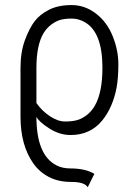

<svg xmlns="http://www.w3.org/2000/svg" viewBox="-20 -541 536 777"><path d="M335 216.8Q322.3 195.3 269.3 195.3Q216.3 195.3 178 175.3Q139.6 155.3 114.7 120.1Q63 46.4 63 -68.4V-266.6Q63 -330.6 81.1 -379.2Q99.1 -427.7 120.4 -455.3Q141.6 -482.9 178.7 -501.7Q215.8 -520.5 269.8 -520.5Q323.7 -520.5 368.7 -485.8Q413.6 -451.2 436.3 -394Q459 -336.9 459 -281.7Q459 -226.6 452.1 -188.2Q445.3 -149.9 430.2 -114.5Q415 -79.1 393.1 -52.7Q345.2 5.4 265.6 5.4Q220.7 5.4 178.7 -21.7Q136.7 -48.8 127.4 -68.4Q127.4 86.4 208 127.9Q232.4 140.6 264.2 140.6Q326.2 140.6 361.8 162.6ZM127.4 -124Q149.9 -91.8 182.1 -70.6Q214.4 -49.3 243.4 -49.3Q272.5 -49.3 292.2 -54.9Q312 -60.5 331.3 -75.4Q350.6 -90.3 364.3 -114.3Q394.5 -167 394.5 -267.1Q394.5 -409.7 324.2 -450.7Q298.3 -465.8 270.5 -465.8Q242.7 -465.8 224.6 -460.7Q206.5 -455.6 188 -441.9Q169.4 -428.2 156.2 -406.7Q127.4 -358.4 127.4 -266.6Z"/></svg>

Font: News Cycle
Style: Regular
Weight: 500
Version: Version 0.5.2